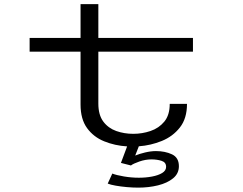

<svg xmlns="http://www.w3.org/2000/svg" viewBox="-20 -678 1140 901"><path d="M358 -187.5V-435.5H119V-500H358V-658.5H441.5V-500H885.5V-435.5H441.5V-192Q441.5 -138.5 464.8 -107.5Q488 -76.5 525.5 -63.2Q563 -50 605.5 -50Q647 -50 686.2 -63.2Q725.5 -76.5 751 -107.2Q776.5 -138 776.5 -190.5H857.5Q857.5 -122 824.2 -79.8Q791 -37.5 739.2 -16.5Q687.5 4.5 631.5 8.5L614.5 52Q633.5 44 660.8 37.5Q688 31 712 31Q754.5 31 787 46.2Q819.5 61.5 819.5 102Q819.5 136.5 792.2 158.8Q765 181 721.5 191.8Q678 202.5 629 202.5Q603.5 202.5 575.2 200Q547 197.5 522.8 193.2Q498.5 189 485.5 183.5L507 136.5Q526 144 561.5 150Q597 156 631.5 156Q664 156 693.2 150.5Q722.5 145 741 133.8Q759.5 122.5 759.5 105Q759.5 83.5 738.2 76.8Q717 70 690.5 70Q662.5 70 633.8 80Q605 90 594.5 98.5L547.5 86.5L576.5 9Q519 5.5 469 -14.8Q419 -35 388.5 -77Q358 -119 358 -187.5Z"/></svg>

Font: Trispace Expanded Light
Style: Regular
Weight: 300
Width: 7
Designer: Tyler Finck
Foundry: Etcetera Type Company
Version: Version 1.210; ttfautohint (v1.8.3)